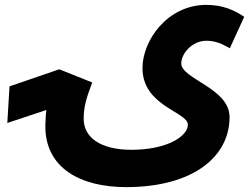

<svg xmlns="http://www.w3.org/2000/svg" viewBox="-20 -579 1031 787"><path d="M497 188C772 188 921 63 921 -99C921 -218 723 -255 723 -319C723 -360 768 -412 826 -412C862 -412 892 -399 922 -381L981 -510C942 -537 893 -559 826 -559C666 -559 564 -413 564 -300C564 -143 750 -121 750 -68C750 -20 664 35 519 35C391 35 321 -16 323 -96C324 -139 331 -170 358 -241L223 -295L19 -225L10 -75L170 -128C167 -105 167 -84 166 -68C162 111 312 188 497 188Z"/></svg>

Font: Noto Sans Arabic UI XBd
Style: Regular
Weight: 800
Designer: Monotype Design Team, Nadine Chahine and Nizar Qandah
Foundry: Monotype Imaging Inc.
Version: Version 2.010